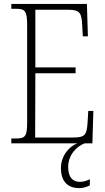

<svg xmlns="http://www.w3.org/2000/svg" viewBox="-20 -734 540 983"><path d="M38 0H376C336 14 292 62 292 127C292 197 329 229 385 229C405 229 423 224 440 215V184C420 193 406 197 388 197C354 197 329 175 329 121C329 57 375 14 413 0H453L458 -166H432L428 -102C424 -46 416 -30 356 -30H160L161 -359H367V-389H161V-684H329C390 -684 398 -668 401 -601L404 -548H430L425 -714H38V-689H61C108 -689 119 -679 119 -605V-108C119 -35 109 -25 61 -25H38Z"/></svg>

Font: Noto Serif Hebrew Condensed ExtraLight
Style: Regular
Weight: 200
Width: 3
Designer: Monotype Design Team
Foundry: Monotype Imaging Inc.
Version: Version 2.004